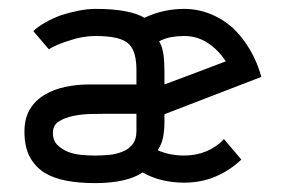

<svg xmlns="http://www.w3.org/2000/svg" viewBox="-20 -402 643 432"><path d="M350 -242Q350 -264 347.5 -281Q345 -298 338 -309Q351 -316 365.5 -318.5Q380 -321 394 -321Q424 -321 448 -305Q472 -289 488 -264Q454 -251 419.5 -238Q385 -225 350 -212ZM99 -103Q99 -120 112 -128.5Q125 -137 144 -141Q163 -145 184 -145.5Q205 -146 220 -146H287V-107Q287 -88 278 -77Q269 -66 256 -61Q242 -55 225.5 -53.5Q209 -52 194 -52Q179 -52 163 -53.5Q147 -55 134 -60Q119 -66 109 -76Q99 -86 99 -103ZM301 -14Q322 -2 345.5 3.5Q369 9 394 9Q433 9 465.5 -5Q498 -19 523 -43L484 -89Q467 -71 444 -61.5Q421 -52 394 -52Q379 -52 363.5 -55Q348 -58 335 -64Q344 -78 347 -93.5Q350 -109 350 -129V-145Q405 -166 459 -187Q513 -208 568 -229Q559 -262 542.5 -290Q526 -318 505 -338Q482 -359 453.5 -370.5Q425 -382 394 -382Q371 -382 348.5 -377Q326 -372 305 -362Q288 -372 260.5 -377Q233 -382 195 -382Q177 -382 157 -378Q137 -374 118 -368Q99 -361 82 -351.5Q65 -342 55 -332Q64 -321 72.5 -311.5Q81 -302 90 -291Q97 -296 110 -301.5Q123 -307 137 -311Q151 -316 166 -318.5Q181 -321 194 -321Q224 -321 242.5 -316.5Q261 -312 271 -302Q280 -292 283.5 -277.5Q287 -263 287 -244V-212H181Q153 -212 127 -206.5Q101 -201 81 -189Q60 -177 47.5 -156.5Q35 -136 35 -106Q35 -72 46.5 -50Q58 -28 79 -14Q100 -1 129 4.5Q158 10 194 10Q229 10 256 4Q283 -2 301 -14Z"/></svg>

Font: Josefin Slab Thin SemiBold
Style: Regular
Weight: 600
Version: Version 2.000